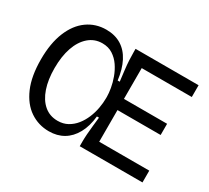

<svg xmlns="http://www.w3.org/2000/svg" viewBox="-135 -893 1229 1129"><g transform="rotate(30 479.5 -328.5)"><path d="M299 15Q228 15 171 -23.5Q114 -62 81 -138.5Q48 -215 48 -329Q48 -438 79.5 -515Q111 -592 167 -632Q223 -672 295 -672Q354 -672 397 -645.5Q440 -619 466 -568.5Q492 -518 501 -446H515Q510 -488 506 -521Q502 -554 500.5 -583Q499 -612 499 -640V-660H587V0H501V-32Q501 -54 503 -82.5Q505 -111 508.5 -142Q512 -173 515 -202H501Q494 -133 467 -84Q440 -35 397.5 -10Q355 15 299 15ZM544 0V-80H927V0ZM313 -64Q351 -64 380.5 -80.5Q410 -97 431.5 -124Q453 -151 467 -184.5Q481 -218 487.5 -254Q494 -290 494 -322V-332Q494 -355 488.5 -388Q483 -421 470 -456.5Q457 -492 436.5 -522Q416 -552 386 -571.5Q356 -591 315 -591Q262 -591 223 -557Q184 -523 163.5 -463.5Q143 -404 143 -324Q143 -246 163 -187.5Q183 -129 221 -96.5Q259 -64 313 -64ZM544 -295V-371H880V-295ZM544 -580V-660H927V-580Z"/></g></svg>

Font: Bricolage Grotesque 60pt
Style: Regular
Weight: 400
Version: Version 1.001;gftools[0.9.33.dev8+g029e19f]